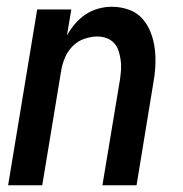

<svg xmlns="http://www.w3.org/2000/svg" viewBox="-20 -548 540 568"><path d="M4 0 90 -520H191L178 -443Q188 -461 202 -477.5Q216 -494 233.5 -505.5Q251 -517 271 -522.5Q291 -528 310 -528Q337 -528 361 -519.5Q385 -511 401 -493Q417 -475 426 -451.5Q435 -428 438 -402.5Q441 -377 439.5 -351Q438 -325 433 -299L384 0H283L335 -313Q337 -327 338 -341.5Q339 -356 337 -370Q335 -384 331 -397Q327 -410 318 -420Q309 -430 296 -435Q283 -440 268 -440Q249 -440 229 -433Q209 -426 194.5 -411Q180 -396 172 -377Q164 -358 161 -339L105 0Z"/></svg>

Font: Iosevka Term Curly SmBd Obl
Style: Regular
Weight: 600
Italic angle: -9°
Designer: Belleve Invis
Foundry: Belleve Invis
Version: Version 32.3.0